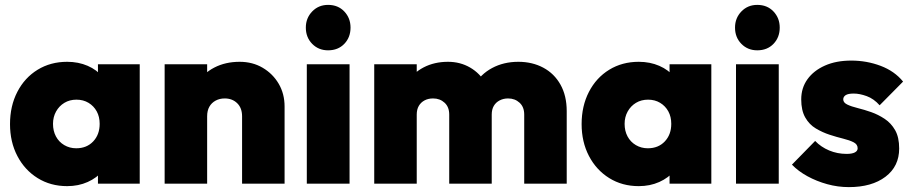

<svg xmlns="http://www.w3.org/2000/svg" viewBox="-20 -752 3729 786"><path d="M255 10Q187 10 134 -23Q81 -56 51 -113.5Q21 -171 21 -244Q21 -318 51 -376Q81 -434 134 -466.5Q187 -499 255 -499Q301 -499 339 -482.5Q377 -466 401.5 -436Q426 -406 431 -368V-122Q426 -83 401.5 -53.5Q377 -24 339 -7Q301 10 255 10ZM292 -145Q335 -145 361.5 -173Q388 -201 388 -245Q388 -274 376 -296Q364 -318 342.5 -331Q321 -344 293 -344Q265 -344 243.5 -331Q222 -318 209.5 -295.5Q197 -273 197 -245Q197 -216 209 -193.5Q221 -171 243 -158Q265 -145 292 -145ZM381 0V-131L406 -251L381 -369V-489H552V0Z M971 0V-276Q971 -310 951 -329.5Q931 -349 900 -349Q879 -349 862.5 -340Q846 -331 837 -315Q828 -299 828 -276L760 -308Q760 -367 786 -409.5Q812 -452 857.5 -475.5Q903 -499 961 -499Q1014 -499 1055.5 -474.5Q1097 -450 1121 -409Q1145 -368 1145 -316V0ZM654 0V-489H828V0Z M1236 0V-489H1411V0ZM1323 -546Q1284 -546 1258 -572.5Q1232 -599 1232 -639Q1232 -678 1258 -705Q1284 -732 1323 -732Q1364 -732 1389.5 -705Q1415 -678 1415 -639Q1415 -599 1389.5 -572.5Q1364 -546 1323 -546Z M1512 0V-489H1686V0ZM1819 0V-283Q1819 -314 1800 -331.5Q1781 -349 1753 -349Q1733 -349 1718 -341Q1703 -333 1694.5 -318.5Q1686 -304 1686 -283L1618 -310Q1618 -369 1644 -411Q1670 -453 1714 -476Q1758 -499 1814 -499Q1864 -499 1904.5 -475.5Q1945 -452 1969 -410Q1993 -368 1993 -311V0ZM2126 0V-283Q2126 -314 2107 -331.5Q2088 -349 2060 -349Q2041 -349 2025.5 -341Q2010 -333 2001.5 -318.5Q1993 -304 1993 -283L1891 -288Q1893 -354 1920 -401Q1947 -448 1994.5 -473.5Q2042 -499 2102 -499Q2159 -499 2204 -475Q2249 -451 2274.5 -405.5Q2300 -360 2300 -297V0Z M2595 10Q2527 10 2474 -23Q2421 -56 2391 -113.5Q2361 -171 2361 -244Q2361 -318 2391 -376Q2421 -434 2474 -466.5Q2527 -499 2595 -499Q2641 -499 2679 -482.5Q2717 -466 2741.5 -436Q2766 -406 2771 -368V-122Q2766 -83 2741.5 -53.5Q2717 -24 2679 -7Q2641 10 2595 10ZM2632 -145Q2675 -145 2701.5 -173Q2728 -201 2728 -245Q2728 -274 2716 -296Q2704 -318 2682.5 -331Q2661 -344 2633 -344Q2605 -344 2583.5 -331Q2562 -318 2549.5 -295.5Q2537 -273 2537 -245Q2537 -216 2549 -193.5Q2561 -171 2583 -158Q2605 -145 2632 -145ZM2721 0V-131L2746 -251L2721 -369V-489H2892V0Z M2993 0V-489H3168V0ZM3080 -546Q3041 -546 3015 -572.5Q2989 -599 2989 -639Q2989 -678 3015 -705Q3041 -732 3080 -732Q3121 -732 3146.5 -705Q3172 -678 3172 -639Q3172 -599 3146.5 -572.5Q3121 -546 3080 -546Z M3455 14Q3410 14 3366.5 2Q3323 -10 3285.5 -30.5Q3248 -51 3222 -78L3317 -175Q3341 -150 3374.5 -136Q3408 -122 3446 -122Q3468 -122 3479.5 -128Q3491 -134 3491 -145Q3491 -161 3474.5 -169.5Q3458 -178 3431.5 -184.5Q3405 -191 3376 -200.5Q3347 -210 3320 -226Q3293 -242 3276.5 -271Q3260 -300 3260 -345Q3260 -392 3285.5 -427.5Q3311 -463 3357 -483.5Q3403 -504 3465 -504Q3528 -504 3585 -482.5Q3642 -461 3677 -418L3581 -321Q3557 -348 3528 -358.5Q3499 -369 3475 -369Q3452 -369 3442 -362.5Q3432 -356 3432 -345Q3432 -332 3448.5 -324Q3465 -316 3491.5 -309.5Q3518 -303 3546.5 -293Q3575 -283 3601.5 -265.5Q3628 -248 3644.5 -219Q3661 -190 3661 -144Q3661 -71 3605 -28.5Q3549 14 3455 14Z"/></svg>

Font: Outfit ExtraBold
Style: Regular
Weight: 800
Designer: Rodrigo Fuenzalida
Foundry: fragTYPE
Version: Version 1.100;gftools[0.9.27]